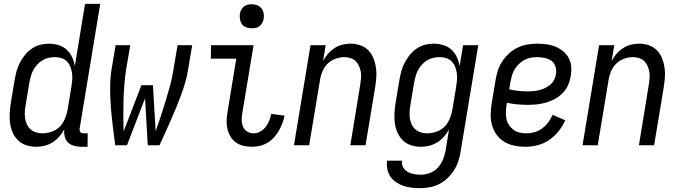

<svg xmlns="http://www.w3.org/2000/svg" viewBox="-20 -755 3540 998"><path d="M168 8Q141 8 116.5 0Q92 -8 74.5 -25Q57 -42 46.5 -65Q36 -88 32.5 -113.5Q29 -139 30.5 -166Q32 -193 36 -219L56 -339Q60 -362 66 -384.5Q72 -407 83 -428.5Q94 -450 109.5 -469Q125 -488 145 -502Q165 -516 188 -522Q211 -528 234 -528Q260 -528 284.5 -520.5Q309 -513 326.5 -497Q344 -481 354.5 -458.5Q365 -436 369 -411L422 -735H501L394 -87Q393 -82 394 -77Q395 -72 397.5 -68.5Q400 -65 405 -63.5Q410 -62 415 -62H436L435 8H403Q384 8 365.5 3Q347 -2 334 -14Q321 -26 316.5 -45Q312 -64 314 -83Q304 -63 288.5 -45.5Q273 -28 253.5 -15.5Q234 -3 211.5 2.5Q189 8 168 8ZM200 -62Q223 -62 247.5 -70Q272 -78 289.5 -95.5Q307 -113 317 -136.5Q327 -160 331 -183L351 -303Q354 -321 355.5 -339Q357 -357 354.5 -374Q352 -391 346 -407Q340 -423 328.5 -435Q317 -447 300.5 -452.5Q284 -458 266 -458Q250 -458 233 -454.5Q216 -451 201 -442Q186 -433 174 -420Q162 -407 153.5 -391.5Q145 -376 140.5 -360Q136 -344 133 -328L113 -208Q110 -191 109 -173.5Q108 -156 110.5 -139.5Q113 -123 120 -108Q127 -93 139 -82.5Q151 -72 167 -67Q183 -62 200 -62Z M809 0H748L734 -244L640 0H579Q574 -32 570.5 -64Q567 -96 563 -128Q559 -160 556.5 -192.5Q554 -225 553 -257.5Q552 -290 553 -323.5Q554 -357 559 -390L581 -520H657L635 -390Q629 -350 626 -310Q623 -270 622 -230.5Q621 -191 621 -151.5Q621 -112 623 -73L715 -312H775L789 -73Q803 -112 816 -151.5Q829 -191 841 -230.5Q853 -270 864 -310Q875 -350 881 -390L903 -520H979L957 -390Q952 -357 942 -323.5Q932 -290 920 -257.5Q908 -225 894.5 -192.5Q881 -160 867 -128Q853 -96 838.5 -64Q824 -32 809 0Z M1290 8Q1267 8 1245.5 3Q1224 -2 1206.5 -14.5Q1189 -27 1178 -45.5Q1167 -64 1162 -85.5Q1157 -107 1158 -130Q1159 -153 1163 -175L1208 -450H1076L1077 -520H1298L1239 -164Q1236 -146 1236.5 -128Q1237 -110 1244 -94.5Q1251 -79 1266 -70.5Q1281 -62 1299 -62Q1317 -62 1333.5 -71.5Q1350 -81 1361.5 -96Q1373 -111 1379.5 -128.5Q1386 -146 1390 -163L1459 -154Q1455 -134 1447.5 -114Q1440 -94 1429.5 -75.5Q1419 -57 1404 -40.5Q1389 -24 1370.5 -13Q1352 -2 1331.5 3Q1311 8 1290 8ZM1288 -608Q1274 -608 1260 -613Q1246 -618 1238 -629Q1230 -640 1227.5 -655Q1225 -670 1227 -685Q1229 -695 1234.5 -705Q1240 -715 1248.5 -721.5Q1257 -728 1267.5 -730.5Q1278 -733 1289 -733Q1303 -733 1317 -727.5Q1331 -722 1339.5 -711Q1348 -700 1350.5 -685Q1353 -670 1350 -655Q1348 -645 1342.5 -635Q1337 -625 1328.5 -618.5Q1320 -612 1309.5 -610Q1299 -608 1288 -608Z M1508 0 1594 -520H1673L1659 -438Q1670 -458 1684.5 -475Q1699 -492 1718 -504.5Q1737 -517 1758.5 -522.5Q1780 -528 1801 -528Q1827 -528 1851.5 -520Q1876 -512 1893.5 -494.5Q1911 -477 1920.5 -454Q1930 -431 1934 -405.5Q1938 -380 1936 -353.5Q1934 -327 1930 -301L1880 0H1801L1852 -312Q1855 -329 1856.5 -346Q1858 -363 1855.5 -379.5Q1853 -396 1846.5 -411Q1840 -426 1829 -437Q1818 -448 1802.5 -453Q1787 -458 1770 -458Q1747 -458 1723.5 -449.5Q1700 -441 1682.5 -423.5Q1665 -406 1655.5 -383Q1646 -360 1643 -337L1587 0Z M2164 223Q2141 223 2119 220.5Q2097 218 2076.5 211Q2056 204 2038.5 192Q2021 180 2009.5 163Q1998 146 1993.5 124.5Q1989 103 1992 80H2070Q2067 99 2075.5 114.5Q2084 130 2099 138.5Q2114 147 2132 150Q2150 153 2169 153Q2193 153 2217.5 143Q2242 133 2258.5 113.5Q2275 94 2284 70.5Q2293 47 2297 23L2314 -83Q2304 -63 2288.5 -45.5Q2273 -28 2253.5 -15.5Q2234 -3 2211.5 2.5Q2189 8 2168 8Q2141 8 2116.5 0Q2092 -8 2074.5 -25Q2057 -42 2046.5 -65Q2036 -88 2032.5 -113.5Q2029 -139 2030.5 -166Q2032 -193 2036 -219L2056 -339Q2060 -362 2066 -384.5Q2072 -407 2083 -428.5Q2094 -450 2109.5 -469Q2125 -488 2145 -502Q2165 -516 2188 -522Q2211 -528 2234 -528Q2260 -528 2284.5 -520.5Q2309 -513 2326.5 -497Q2344 -481 2354.5 -458.5Q2365 -436 2369 -411L2387 -520H2466L2374 34Q2370 59 2362 83.5Q2354 108 2339.5 130.5Q2325 153 2305.5 171.5Q2286 190 2262 202Q2238 214 2213 218.5Q2188 223 2164 223ZM2200 -62Q2223 -62 2247.5 -70Q2272 -78 2289.5 -95.5Q2307 -113 2317 -136.5Q2327 -160 2331 -183L2351 -303Q2354 -321 2355.5 -339Q2357 -357 2354.5 -374Q2352 -391 2346 -407Q2340 -423 2328.5 -435Q2317 -447 2300.5 -452.5Q2284 -458 2266 -458Q2250 -458 2233 -454.5Q2216 -451 2201 -442Q2186 -433 2174 -420Q2162 -407 2153.5 -391.5Q2145 -376 2140.5 -360Q2136 -344 2133 -328L2113 -208Q2110 -191 2109 -173.5Q2108 -156 2110.5 -139.5Q2113 -123 2120 -108Q2127 -93 2139 -82.5Q2151 -72 2167 -67Q2183 -62 2200 -62Z M2710 8Q2681 8 2652.5 2Q2624 -4 2601 -18Q2578 -32 2561.5 -54.5Q2545 -77 2537.5 -104Q2530 -131 2530.5 -160.5Q2531 -190 2536 -219L2556 -339Q2560 -364 2568 -389Q2576 -414 2591 -436.5Q2606 -459 2626 -477.5Q2646 -496 2670.5 -507.5Q2695 -519 2720 -523.5Q2745 -528 2770 -528Q2795 -528 2819.5 -525Q2844 -522 2866 -513Q2888 -504 2906 -489.5Q2924 -475 2935.5 -454.5Q2947 -434 2949 -409.5Q2951 -385 2947 -360Q2943 -336 2933 -313Q2923 -290 2905.5 -272Q2888 -254 2865.5 -241.5Q2843 -229 2819 -222Q2795 -215 2771 -212.5Q2747 -210 2724 -210Q2696 -210 2668.5 -212.5Q2641 -215 2615 -221L2613 -208Q2610 -190 2609.5 -171.5Q2609 -153 2612.5 -136Q2616 -119 2626 -104.5Q2636 -90 2649.5 -80Q2663 -70 2680.5 -66Q2698 -62 2717 -62Q2737 -62 2758.5 -68Q2780 -74 2798 -87.5Q2816 -101 2830 -119.5Q2844 -138 2852 -158L2918 -130Q2905 -100 2883.5 -73Q2862 -46 2834 -27Q2806 -8 2774 0Q2742 8 2710 8ZM2724 -280Q2739 -280 2754.5 -281.5Q2770 -283 2785 -287Q2800 -291 2814.5 -298Q2829 -305 2841.5 -316Q2854 -327 2861 -341.5Q2868 -356 2870 -371Q2873 -391 2867 -410Q2861 -429 2845.5 -439.5Q2830 -450 2810.5 -454Q2791 -458 2771 -458Q2754 -458 2736.5 -454.5Q2719 -451 2704 -442.5Q2689 -434 2676 -421Q2663 -408 2654 -392.5Q2645 -377 2640.5 -360.5Q2636 -344 2633 -328L2627 -291Q2650 -285 2674.5 -282.5Q2699 -280 2724 -280Z M3008 0 3094 -520H3173L3159 -438Q3170 -458 3184.5 -475Q3199 -492 3218 -504.5Q3237 -517 3258.5 -522.5Q3280 -528 3301 -528Q3327 -528 3351.5 -520Q3376 -512 3393.5 -494.5Q3411 -477 3420.5 -454Q3430 -431 3434 -405.5Q3438 -380 3436 -353.5Q3434 -327 3430 -301L3380 0H3301L3352 -312Q3355 -329 3356.5 -346Q3358 -363 3355.5 -379.5Q3353 -396 3346.5 -411Q3340 -426 3329 -437Q3318 -448 3302.5 -453Q3287 -458 3270 -458Q3247 -458 3223.5 -449.5Q3200 -441 3182.5 -423.5Q3165 -406 3155.5 -383Q3146 -360 3143 -337L3087 0Z"/></svg>

Font: Iosevka Term Curly
Style: Italic
Weight: 400
Italic angle: -9°
Designer: Belleve Invis
Foundry: Belleve Invis
Version: Version 32.3.0